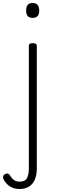

<svg xmlns="http://www.w3.org/2000/svg" viewBox="-87 -802 387 1278"><path d="M42 456Q3 456 -25 436Q-53 416 -65 387Q-68 378 -66 370.5Q-64 363 -55 358Q-43 351 -35.5 353Q-28 355 -22 364Q-10 384 5 395.5Q20 407 43 407Q81 407 93 383Q105 359 105 319V-496Q105 -506 111.5 -510.5Q118 -515 131 -515Q145 -515 151.5 -510.5Q158 -506 158 -496V319Q158 363 144.5 394Q131 425 105.5 440.5Q80 456 42 456ZM130 -683Q108 -683 97.5 -695Q87 -707 87 -732Q87 -757 97.5 -769.5Q108 -782 130 -782Q152 -782 163 -769.5Q174 -757 174 -732Q174 -707 163 -695Q152 -683 130 -683Z"/></svg>

Font: Playwrite US Modern ExtraLight
Style: Regular
Weight: 250
Designer: Veronika Burian, José Scaglione
Foundry: TypeTogether
Version: Version 1.003